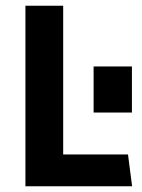

<svg xmlns="http://www.w3.org/2000/svg" viewBox="-20 -647 495 667"><path d="M68.3 0V-627H199.5V-27.3L141.6 -110.3H424.7L438.9 0ZM305.2 -256.1V-416.2H438.3V-256.1Z"/></svg>

Font: Anaheim
Style: Regular
Weight: 400
Designer: Vernon Adams
Foundry: Vernon Adams
Version: Version 2.001